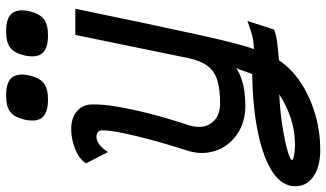

<svg xmlns="http://www.w3.org/2000/svg" viewBox="-252 -646 1097 646"><g transform="rotate(-90 297.0 -322.5)"><path d="M115 206Q59 206 26 182.5Q-7 159 -6 121Q-6 78 40.5 46.5Q87 15 172 -3Q257 -21 371 -23Q375 -31 378 -40.5Q381 -50 384.5 -60Q388 -70 392 -77Q376 -66 355 -59Q334 -52 311 -49Q288 -46 265 -46Q209 -46 168.5 -74Q128 -102 113 -147Q98 -192 114 -242Q134 -304 149 -359.5Q164 -415 173 -458.5Q182 -502 182 -529Q181 -539 175 -543Q169 -547 160 -547Q147 -547 133.5 -536.5Q120 -526 109 -508L71 -582Q85 -605 119 -618.5Q153 -632 186 -632Q224 -632 247 -612Q270 -592 269 -559Q270 -527 262 -479Q254 -431 238.5 -369.5Q223 -308 199 -236Q185 -189 206.5 -160Q228 -131 273 -131Q319 -131 349.5 -140Q380 -149 398 -172.5Q416 -196 425 -238L503 -618H591Q561 -472 539 -368.5Q517 -265 501.5 -195Q486 -125 475 -82.5Q464 -40 455 -17Q475 -18 489 -20.5Q503 -23 516.5 -27.5Q530 -32 550 -39L521 51Q502 58 473.5 61.5Q445 65 418 67Q389 110 341.5 141Q294 172 236 189Q178 206 115 206ZM135 121Q181 121 225 106Q269 91 303 68Q244 71 194 79Q144 87 113 96Q82 105 82 112Q82 115 98 118Q114 121 135 121ZM501 -710Q458 -710 441.5 -729Q425 -748 434 -789Q442 -823 460 -837Q478 -851 515 -851Q559 -851 575 -832Q591 -813 583 -774Q575 -739 557 -724.5Q539 -710 501 -710ZM285 -710Q242 -710 225.5 -729Q209 -748 218 -789Q226 -823 244 -837Q262 -851 299 -851Q343 -851 359 -832Q375 -813 367 -774Q359 -739 341 -724.5Q323 -710 285 -710Z"/></g></svg>

Font: Victor Mono Thin SemiBold
Style: Italic
Weight: 600
Italic angle: -12°
Monospace: yes
Version: Version 1.561;gftools[0.9.30]